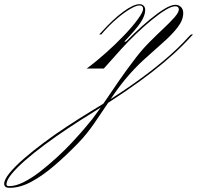

<svg xmlns="http://www.w3.org/2000/svg" viewBox="-475 -328 944 919"><path d="M10 -163H0L12 -176Q66 -236 115 -272Q164 -308 193 -308Q205 -308 212.5 -300.5Q220 -293 220 -280Q220 -253 197.5 -219.5Q175 -186 120 -129H132L107 -95L22 0H-60Q-15 -33 32.5 -75.5Q80 -118 120.5 -160.5Q161 -203 185.5 -237Q210 -271 210 -285Q210 -302 192 -302Q177 -302 148 -285Q119 -268 85.5 -239.5Q52 -211 21 -176ZM402 -265Q402 -232 375.5 -197.5Q349 -163 306.5 -125.5Q264 -88 216 -44.5Q168 -1 125 51Q90 93 52.5 149.5Q15 206 -23 261Q-61 316 -100 356Q-157 415 -214 464Q-271 513 -325 542Q-379 571 -428 571Q-444 571 -449.5 565.5Q-455 560 -455 552Q-455 532 -430 501Q-405 470 -362 432.5Q-319 395 -265.5 355Q-212 315 -154 277Q-96 239 -42 206Q57 147 146 85.5Q235 24 307 -36.5Q379 -97 427 -151L439 -163H449L440 -154Q367 -72 252.5 17Q138 106 -35 213Q-92 248 -150.5 287Q-209 326 -261.5 365Q-314 404 -355 440Q-396 476 -420 505.5Q-444 535 -444 554Q-444 563 -432 563Q-400 563 -362 544Q-324 525 -284 494Q-244 463 -204 426.5Q-164 390 -130.5 354Q-97 318 -71.5 288Q-46 258 -34 243Q0 198 30.5 152.5Q61 107 96 56.5Q131 6 177 -54Q208 -94 243 -129Q278 -164 309.5 -193.5Q341 -223 361 -246Q381 -269 381 -283Q381 -298 364 -298Q346 -298 316 -279.5Q286 -261 249.5 -231Q213 -201 176 -165.5Q139 -130 107 -95H97Q129 -131 167 -167.5Q205 -204 242.5 -235Q280 -266 312 -285.5Q344 -305 365 -305Q379 -305 390.5 -295Q402 -285 402 -265Z"/></svg>

Font: Ballet 24pt
Style: Regular
Weight: 400
Designer: Maximiliano R. Sproviero
Foundry: Omnibus-Type
Version: Version 1.100